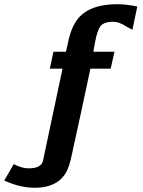

<svg xmlns="http://www.w3.org/2000/svg" viewBox="-24 -717 678 909"><path d="M-4 138 41 60Q79 80 112 80Q173 80 180 42L272 -392H212L229 -472H288L295 -501Q308 -571 330 -606Q380 -697 532 -697Q576 -697 626 -686L603 -576Q578 -590 575 -591Q540 -615 506 -614Q465 -612 450.5 -591.5Q436 -571 426 -517L418 -472H518L500 -392H404Q390 -325 361 -190.5Q332 -56 317 11Q304 77 286 104Q244 172 140 172Q72 172 -4 138Z"/></svg>

Font: Coval
Style: ExtraBold
Weight: 800
Foundry: Context Ltd
Version: Version 001.000